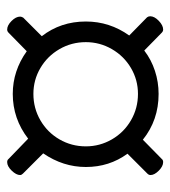

<svg xmlns="http://www.w3.org/2000/svg" viewBox="11 -542 486 549"><g transform="rotate(-90 254.5 -268.0)"><path d="M28 -81Q28 -86 32 -90L89 -147Q51 -199 51 -266Q51 -331 90 -388L32 -446Q28 -450 28 -454Q28 -465 40.5 -478Q53 -491 65 -491Q71 -491 74 -487L132 -431Q189 -475 260 -475Q326 -475 382 -435L435 -487Q439 -491 444 -491Q456 -491 468.5 -478.5Q481 -466 481 -454Q481 -450 478 -445L425 -392Q467 -338 467 -266Q467 -198 427 -142L479 -91Q482 -87 482 -82Q482 -70 469 -57.5Q456 -45 444 -45Q439 -45 435 -49L384 -99Q358 -79 326 -68.5Q294 -58 260 -58Q185 -58 129 -103L74 -49Q71 -45 65 -45Q53 -45 40.5 -57.5Q28 -70 28 -81ZM408 -266Q408 -307 388 -341.5Q368 -376 334 -396Q300 -416 260 -416Q219 -416 184.5 -396Q150 -376 130 -341.5Q110 -307 110 -266Q110 -226 130 -191.5Q150 -157 184.5 -137Q219 -117 260 -117Q300 -117 334 -137Q368 -157 388 -191.5Q408 -226 408 -266Z"/></g></svg>

Font: EB Garamond
Style: Bold
Weight: 700
Designer: Georg Duffner and Octavio Pardo
Foundry: Georg Duffner
Version: Version 1.000; ttfautohint (v1.6)